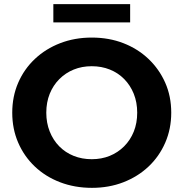

<svg xmlns="http://www.w3.org/2000/svg" viewBox="-20 -893 884 925"><path d="M423 12Q340 12 269.5 -15Q199 -42 147.5 -91Q96 -140 67.5 -206Q39 -272 39 -350Q39 -428 67.5 -494Q96 -560 148 -609Q200 -658 270 -685Q340 -712 422 -712Q505 -712 574.5 -685Q644 -658 695.5 -609Q747 -560 776 -494.5Q805 -429 805 -350Q805 -272 776 -205.5Q747 -139 695.5 -90.5Q644 -42 574.5 -15Q505 12 423 12ZM422 -126Q469 -126 508.5 -142Q548 -158 578 -188Q608 -218 624.5 -259Q641 -300 641 -350Q641 -400 624.5 -441Q608 -482 578.5 -512Q549 -542 509 -558Q469 -574 422 -574Q375 -574 335.5 -558Q296 -542 266 -512Q236 -482 219.5 -441Q203 -400 203 -350Q203 -301 219.5 -259.5Q236 -218 265.5 -188Q295 -158 335 -142Q375 -126 422 -126ZM237 -785V-873H607V-785Z"/></svg>

Font: Montserrat Thin
Style: Bold
Weight: 700
Version: Version 9.000